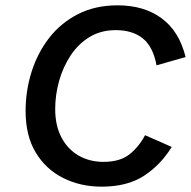

<svg xmlns="http://www.w3.org/2000/svg" viewBox="-20 -690 718 720"><path d="M361 10Q282 10 217 -22.5Q152 -55 114 -118Q76 -181 76 -274Q76 -350 98.5 -421Q121 -492 164.5 -548Q208 -604 272.5 -637Q337 -670 421 -670Q520 -670 586 -621.5Q652 -573 676 -476L567 -445Q554 -515 515.5 -546Q477 -577 414 -577Q358 -577 315.5 -551Q273 -525 244.5 -481.5Q216 -438 201.5 -386Q187 -334 187 -281Q187 -219 210.5 -174.5Q234 -130 275 -106.5Q316 -83 368 -83Q429 -83 464.5 -110.5Q500 -138 524 -183L624 -139Q582 -71 519.5 -30.5Q457 10 361 10Z"/></svg>

Font: Work Sans Medium
Style: Italic
Weight: 500
Italic angle: -13°
Designer: Wei Huang
Foundry: Wei Huang
Version: Version 2.012; ttfautohint (v1.8.3)